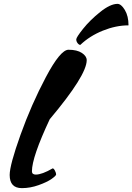

<svg xmlns="http://www.w3.org/2000/svg" viewBox="-20 -957 684 992"><path d="M644 -826Q579 -826 511 -798.5Q443 -771 395 -725Q388 -725 381 -734Q374 -743 374 -753.5Q374 -764 409.5 -808.5Q445 -853 497.5 -895Q550 -937 587 -937Q606 -937 625 -905.5Q644 -874 644 -826ZM165 -55Q197 -55 252 -87Q258 -87 264 -75Q270 -63 270 -56Q270 -49 246.5 -32.5Q223 -16 179.5 -0.5Q136 15 93 15Q30 15 30 -53Q30 -104 86 -260.5Q142 -417 217 -558.5Q292 -700 334 -700Q378 -700 403 -683.5Q428 -667 428 -646Q428 -568 237 -341Q145 -145 145 -72Q145 -55 165 -55Z"/></svg>

Font: Clara
Style: Regular
Weight: 400
Designer: Proyecto DEMO
Foundry: Proyecto DEMO
Version: Version 1.002